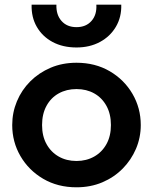

<svg xmlns="http://www.w3.org/2000/svg" viewBox="-20 -782 650 817"><path d="M305.5 15Q225.5 15 163.8 -21.2Q102 -57.5 67 -117.8Q32 -178 32 -250Q32 -303 52 -351Q72 -399 108.8 -435.8Q145.5 -472.5 195.5 -493.8Q245.5 -515 305.5 -515Q385 -515 446.8 -479Q508.5 -443 543.8 -382.5Q579 -322 579 -250Q579 -197 558.8 -149.2Q538.5 -101.5 502 -64.5Q465.5 -27.5 415.5 -6.2Q365.5 15 305.5 15ZM305.5 -97Q347.5 -97 380.8 -115.8Q414 -134.5 433 -168.8Q452 -203 452 -250Q452 -297 433 -331.5Q414 -366 381 -384.5Q348 -403 305.5 -403Q263 -403 229.8 -384.5Q196.5 -366 177.8 -331.5Q159 -297 159 -250Q159 -203 178 -168.8Q197 -134.5 230 -115.8Q263 -97 305.5 -97ZM305.5 -580Q247.5 -580 204 -603.2Q160.5 -626.5 136.8 -667.5Q113 -708.5 114.5 -762H220Q218.5 -719 241.8 -692.8Q265 -666.5 305.5 -666.5Q346 -666.5 369.2 -692.8Q392.5 -719 390 -762H496Q497.5 -709.5 473.2 -668.2Q449 -627 405.5 -603.5Q362 -580 305.5 -580Z"/></svg>

Font: Geologica Cursive Medium
Style: Regular
Weight: 500
Designer: Sindre Bremnes, Frode Helland
Foundry: Monokrom Skriftforlag AS
Version: Version 1.010;gftools[0.9.28]